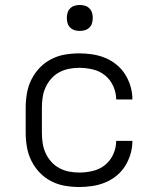

<svg xmlns="http://www.w3.org/2000/svg" viewBox="-20 -742 640 770"><path d="M298 8Q269 8 240 3Q211 -2 185 -15.5Q159 -29 139 -50Q119 -71 106 -97Q93 -123 88 -152Q83 -181 83 -210V-310Q83 -339 88 -368Q93 -397 106 -423Q119 -449 139 -470Q159 -491 185 -504.5Q211 -518 240 -523Q269 -528 298 -528Q324 -528 350.5 -524Q377 -520 401.5 -510Q426 -500 447 -483Q468 -466 482 -443.5Q496 -421 503.5 -395.5Q511 -370 511 -343H446Q446 -370 434.5 -396Q423 -422 401.5 -439.5Q380 -457 352.5 -463.5Q325 -470 298 -470Q277 -470 256.5 -466Q236 -462 217.5 -452Q199 -442 185 -426Q171 -410 162.5 -391Q154 -372 151 -351.5Q148 -331 148 -310V-210Q148 -189 151 -168.5Q154 -148 162.5 -129Q171 -110 185 -94Q199 -78 217.5 -68Q236 -58 256.5 -54Q277 -50 298 -50Q325 -50 352.5 -56.5Q380 -63 401.5 -80.5Q423 -98 434.5 -124Q446 -150 446 -177H511Q511 -150 503.5 -124.5Q496 -99 482 -76.5Q468 -54 447 -37Q426 -20 401.5 -10Q377 0 350.5 4Q324 8 298 8ZM300 -618Q289 -618 279 -621Q269 -624 261.5 -631.5Q254 -639 251 -649Q248 -659 248 -670Q248 -681 251 -691Q254 -701 261.5 -708.5Q269 -716 279 -719Q289 -722 300 -722Q311 -722 321 -719Q331 -716 338.5 -708.5Q346 -701 349 -691Q352 -681 352 -670Q352 -659 349 -649Q346 -639 338.5 -631.5Q331 -624 321 -621Q311 -618 300 -618Z"/></svg>

Font: Iosevka Aile Light
Style: Regular
Weight: 300
Designer: Belleve Invis
Foundry: Belleve Invis
Version: Version 27.3.5; ttfautohint (v1.8.4)